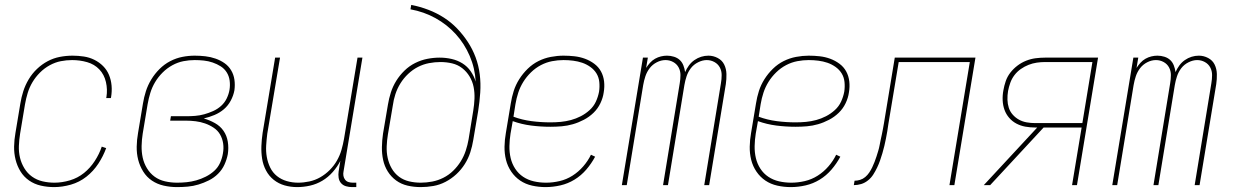

<svg xmlns="http://www.w3.org/2000/svg" viewBox="-20 -755 5040 783"><path d="M201 8Q173 8 146.5 2Q120 -4 98.5 -19Q77 -34 63.5 -56Q50 -78 43.5 -104Q37 -130 37.5 -157.5Q38 -185 43 -213L63 -333Q67 -358 75 -383Q83 -408 97 -431.5Q111 -455 131 -474Q151 -493 174.5 -505.5Q198 -518 224 -523Q250 -528 276 -528Q299 -528 322 -524.5Q345 -521 365 -511Q385 -501 400.5 -485.5Q416 -470 424.5 -449.5Q433 -429 435 -406Q437 -383 433 -359L432 -355H413L414 -359Q419 -390 412 -420.5Q405 -451 385 -472Q365 -493 335.5 -501.5Q306 -510 274 -510Q251 -510 228 -505.5Q205 -501 183 -489Q161 -477 143 -459Q125 -441 112.5 -420Q100 -399 93 -376Q86 -353 82 -330L62 -210Q58 -185 57 -160Q56 -135 61.5 -112Q67 -89 79.5 -68.5Q92 -48 111 -34.5Q130 -21 153.5 -15.5Q177 -10 202 -10Q233 -10 265 -19.5Q297 -29 322.5 -49.5Q348 -70 366.5 -98.5Q385 -127 395 -157L413 -151Q401 -118 381 -87.5Q361 -57 332.5 -34.5Q304 -12 269 -2Q234 8 201 8Z M702 8Q674 8 647.5 2Q621 -4 599.5 -18.5Q578 -33 564 -55.5Q550 -78 543.5 -103.5Q537 -129 537.5 -157Q538 -185 543 -213L563 -333Q567 -358 575 -383Q583 -408 597 -431Q611 -454 630.5 -473.5Q650 -493 674 -505.5Q698 -518 723.5 -523Q749 -528 774 -528Q796 -528 817.5 -525.5Q839 -523 859 -516Q879 -509 895.5 -497.5Q912 -486 922.5 -468.5Q933 -451 936 -430Q939 -409 936 -387Q932 -365 921 -344.5Q910 -324 893 -309.5Q876 -295 854.5 -286Q833 -277 811 -272Q835 -265 856.5 -253Q878 -241 891.5 -221.5Q905 -202 909 -177Q913 -152 909 -126Q905 -105 895.5 -84Q886 -63 869.5 -46.5Q853 -30 832 -19.5Q811 -9 789.5 -2.5Q768 4 746 6Q724 8 702 8ZM702 -10Q722 -10 741.5 -12Q761 -14 780.5 -19.5Q800 -25 819 -34.5Q838 -44 853.5 -58Q869 -72 877.5 -91Q886 -110 889 -129Q893 -150 890 -170Q887 -190 877.5 -206.5Q868 -223 851.5 -234Q835 -245 816.5 -251.5Q798 -258 778 -260.5Q758 -263 737 -263H674L677 -281H740Q758 -281 776.5 -282.5Q795 -284 813 -289Q831 -294 849 -302Q867 -310 881.5 -323Q896 -336 904.5 -353.5Q913 -371 916 -389Q919 -408 916.5 -426.5Q914 -445 904.5 -460Q895 -475 880 -484.5Q865 -494 847.5 -500Q830 -506 811.5 -508Q793 -510 774 -510Q751 -510 728 -505.5Q705 -501 683 -489Q661 -477 643 -459Q625 -441 612.5 -420Q600 -399 593 -376Q586 -353 582 -330L562 -210Q558 -185 557.5 -160Q557 -135 562 -112Q567 -89 579.5 -68.5Q592 -48 610.5 -34.5Q629 -21 653 -15.5Q677 -10 702 -10Z M1192 8Q1165 8 1140.5 1Q1116 -6 1096.5 -21.5Q1077 -37 1065 -59.5Q1053 -82 1049 -107.5Q1045 -133 1046 -159.5Q1047 -186 1051 -213L1102 -520H1122L1070 -210Q1067 -186 1065.5 -162Q1064 -138 1068 -115Q1072 -92 1082 -71.5Q1092 -51 1109.5 -37Q1127 -23 1149.5 -16.5Q1172 -10 1196 -10Q1218 -10 1241.5 -15Q1265 -20 1286 -32Q1307 -44 1324.5 -61.5Q1342 -79 1354 -100Q1366 -121 1372.5 -143.5Q1379 -166 1383 -189L1438 -520H1458L1381 -56Q1379 -47 1380.5 -38Q1382 -29 1387.5 -22Q1393 -15 1401.5 -12.5Q1410 -10 1419 -10H1433V8H1416Q1403 8 1391 4.5Q1379 1 1371 -8Q1363 -17 1361 -30Q1359 -43 1361 -56L1368 -99Q1356 -75 1337 -53.5Q1318 -32 1294.5 -18Q1271 -4 1244.5 2Q1218 8 1192 8Z M1696 8Q1668 8 1642 2Q1616 -4 1595.5 -19Q1575 -34 1561.5 -55.5Q1548 -77 1542.5 -102.5Q1537 -128 1537.5 -155.5Q1538 -183 1542 -210L1562 -328Q1566 -353 1574 -378Q1582 -403 1596 -425.5Q1610 -448 1629.5 -467Q1649 -486 1673 -498Q1697 -510 1722.5 -515Q1748 -520 1773 -520Q1798 -520 1822 -514.5Q1846 -509 1866 -496.5Q1886 -484 1899.5 -464.5Q1913 -445 1920 -422Q1917 -477 1895.5 -527Q1874 -577 1838.5 -616Q1803 -655 1756 -681Q1709 -707 1654 -717L1657 -735Q1693 -728 1727 -715Q1761 -702 1790.5 -683Q1820 -664 1844 -639Q1868 -614 1887.5 -584.5Q1907 -555 1919.5 -521.5Q1932 -488 1936.5 -451.5Q1941 -415 1938.5 -377.5Q1936 -340 1930 -302L1910 -184Q1906 -159 1898 -134Q1890 -109 1875.5 -86Q1861 -63 1841 -44.5Q1821 -26 1797 -13.5Q1773 -1 1747 3.5Q1721 8 1696 8ZM1696 -10Q1719 -10 1742.5 -14.5Q1766 -19 1788 -30Q1810 -41 1828 -58.5Q1846 -76 1859 -97Q1872 -118 1879.5 -141Q1887 -164 1891 -187L1910 -304Q1914 -328 1915 -352.5Q1916 -377 1911.5 -400Q1907 -423 1895 -443Q1883 -463 1865 -477Q1847 -491 1824 -496.5Q1801 -502 1776 -502Q1753 -502 1729.5 -497.5Q1706 -493 1684.5 -482Q1663 -471 1644.5 -453.5Q1626 -436 1613 -415Q1600 -394 1592.5 -371Q1585 -348 1582 -325L1562 -207Q1558 -183 1557 -158.5Q1556 -134 1561 -111Q1566 -88 1577.5 -68Q1589 -48 1607 -34.5Q1625 -21 1648 -15.5Q1671 -10 1696 -10Z M2205 8Q2177 8 2150 2Q2123 -4 2101.5 -18.5Q2080 -33 2065 -55Q2050 -77 2043.5 -103Q2037 -129 2037.5 -157Q2038 -185 2043 -213L2063 -333Q2067 -359 2075 -384Q2083 -409 2097.5 -432Q2112 -455 2132 -474.5Q2152 -494 2176 -506Q2200 -518 2226.5 -523Q2253 -528 2278 -528Q2301 -528 2323 -525.5Q2345 -523 2365.5 -515.5Q2386 -508 2403.5 -495Q2421 -482 2431 -463.5Q2441 -445 2443.5 -423Q2446 -401 2442 -378Q2439 -356 2428.5 -334Q2418 -312 2400.5 -295Q2383 -278 2361 -266.5Q2339 -255 2316.5 -248.5Q2294 -242 2271 -240Q2248 -238 2225 -238Q2185 -238 2146 -243Q2107 -248 2071 -261L2062 -210Q2058 -185 2057.5 -159.5Q2057 -134 2062.5 -110.5Q2068 -87 2081 -67Q2094 -47 2113.5 -34Q2133 -21 2157 -15.5Q2181 -10 2207 -10Q2234 -10 2262 -16.5Q2290 -23 2314.5 -38.5Q2339 -54 2358.5 -76.5Q2378 -99 2390 -124L2407 -116Q2392 -88 2371 -63.5Q2350 -39 2323 -22.5Q2296 -6 2265.5 1Q2235 8 2205 8ZM2225 -256Q2246 -256 2267 -258Q2288 -260 2308.5 -265.5Q2329 -271 2348.5 -281Q2368 -291 2384.5 -306Q2401 -321 2410 -340.5Q2419 -360 2423 -381Q2426 -401 2424 -420.5Q2422 -440 2412.5 -455.5Q2403 -471 2387.5 -482Q2372 -493 2354.5 -499Q2337 -505 2317.5 -507.5Q2298 -510 2278 -510Q2255 -510 2231.5 -505.5Q2208 -501 2186 -489.5Q2164 -478 2145.5 -460Q2127 -442 2114 -421Q2101 -400 2093.5 -377Q2086 -354 2082 -330L2074 -279Q2109 -266 2147.5 -261Q2186 -256 2225 -256Z M2516 0 2602 -520H2622L2615 -478Q2622 -489 2631 -499Q2640 -509 2651.5 -515.5Q2663 -522 2675.5 -525Q2688 -528 2700 -528Q2715 -528 2729 -523.5Q2743 -519 2752.5 -510Q2762 -501 2767 -488Q2772 -475 2774 -461Q2780 -475 2789.5 -488Q2799 -501 2812 -510Q2825 -519 2839.5 -523.5Q2854 -528 2869 -528Q2889 -528 2907 -518.5Q2925 -509 2933.5 -491.5Q2942 -474 2942.5 -453Q2943 -432 2940 -412L2872 0H2852L2920 -415Q2923 -432 2923 -449Q2923 -466 2915.5 -480Q2908 -494 2893.5 -502Q2879 -510 2862 -510Q2845 -510 2827 -501Q2809 -492 2797.5 -477Q2786 -462 2780 -444Q2774 -426 2771 -408L2704 0H2684L2752 -415Q2755 -432 2755 -449Q2755 -466 2747.5 -480Q2740 -494 2725.5 -502Q2711 -510 2694 -510Q2676 -510 2658.5 -501Q2641 -492 2629.5 -477Q2618 -462 2612 -444Q2606 -426 2603 -408L2536 0Z M3205 8Q3177 8 3150 2Q3123 -4 3101.5 -18.5Q3080 -33 3065 -55Q3050 -77 3043.5 -103Q3037 -129 3037.5 -157Q3038 -185 3043 -213L3063 -333Q3067 -359 3075 -384Q3083 -409 3097.5 -432Q3112 -455 3132 -474.5Q3152 -494 3176 -506Q3200 -518 3226.5 -523Q3253 -528 3278 -528Q3301 -528 3323 -525.5Q3345 -523 3365.5 -515.5Q3386 -508 3403.5 -495Q3421 -482 3431 -463.5Q3441 -445 3443.5 -423Q3446 -401 3442 -378Q3439 -356 3428.5 -334Q3418 -312 3400.5 -295Q3383 -278 3361 -266.5Q3339 -255 3316.5 -248.5Q3294 -242 3271 -240Q3248 -238 3225 -238Q3185 -238 3146 -243Q3107 -248 3071 -261L3062 -210Q3058 -185 3057.5 -159.5Q3057 -134 3062.5 -110.5Q3068 -87 3081 -67Q3094 -47 3113.5 -34Q3133 -21 3157 -15.5Q3181 -10 3207 -10Q3234 -10 3262 -16.5Q3290 -23 3314.5 -38.5Q3339 -54 3358.5 -76.5Q3378 -99 3390 -124L3407 -116Q3392 -88 3371 -63.5Q3350 -39 3323 -22.5Q3296 -6 3265.5 1Q3235 8 3205 8ZM3225 -256Q3246 -256 3267 -258Q3288 -260 3308.5 -265.5Q3329 -271 3348.5 -281Q3368 -291 3384.5 -306Q3401 -321 3410 -340.5Q3419 -360 3423 -381Q3426 -401 3424 -420.5Q3422 -440 3412.5 -455.5Q3403 -471 3387.5 -482Q3372 -493 3354.5 -499Q3337 -505 3317.5 -507.5Q3298 -510 3278 -510Q3255 -510 3231.5 -505.5Q3208 -501 3186 -489.5Q3164 -478 3145.5 -460Q3127 -442 3114 -421Q3101 -400 3093.5 -377Q3086 -354 3082 -330L3074 -279Q3109 -266 3147.5 -261Q3186 -256 3225 -256Z M3462 0 3465 -18Q3476 -18 3487.5 -21.5Q3499 -25 3508.5 -33Q3518 -41 3525 -51.5Q3532 -62 3537 -72.5Q3542 -83 3546.5 -94.5Q3551 -106 3554.5 -117Q3558 -128 3561.5 -139.5Q3565 -151 3567 -162Q3569 -173 3571.5 -184.5Q3574 -196 3576.5 -207.5Q3579 -219 3581 -230.5Q3583 -242 3585 -253L3629 -520H3958L3872 0H3852L3935 -502H3645L3603 -250Q3601 -235 3598.5 -220Q3596 -205 3593 -190Q3590 -175 3586.5 -160Q3583 -145 3578.5 -130Q3574 -115 3569 -100.5Q3564 -86 3557 -71.5Q3550 -57 3541.5 -43.5Q3533 -30 3520 -19.5Q3507 -9 3492 -4.5Q3477 0 3462 0Z M3992 0 4210 -235H4202Q4181 -235 4161.5 -238.5Q4142 -242 4125 -251Q4108 -260 4095.5 -274.5Q4083 -289 4076.5 -307Q4070 -325 4069 -345.5Q4068 -366 4072 -387Q4075 -405 4081.5 -424Q4088 -443 4100.5 -459Q4113 -475 4129.5 -487.5Q4146 -500 4165 -507.5Q4184 -515 4203.5 -517.5Q4223 -520 4242 -520H4458L4372 0H4352L4391 -235H4236L4018 0ZM4202 -253H4394L4435 -502H4242Q4225 -502 4208 -499.5Q4191 -497 4174.5 -490.5Q4158 -484 4143 -473.5Q4128 -463 4117 -448.5Q4106 -434 4100 -417Q4094 -400 4091 -384Q4088 -366 4088.5 -348.5Q4089 -331 4094 -315.5Q4099 -300 4110 -287.5Q4121 -275 4135.5 -267Q4150 -259 4167 -256Q4184 -253 4202 -253Z M4516 0 4602 -520H4622L4615 -478Q4622 -489 4631 -499Q4640 -509 4651.5 -515.5Q4663 -522 4675.5 -525Q4688 -528 4700 -528Q4715 -528 4729 -523.5Q4743 -519 4752.5 -510Q4762 -501 4767 -488Q4772 -475 4774 -461Q4780 -475 4789.5 -488Q4799 -501 4812 -510Q4825 -519 4839.5 -523.5Q4854 -528 4869 -528Q4889 -528 4907 -518.5Q4925 -509 4933.5 -491.5Q4942 -474 4942.5 -453Q4943 -432 4940 -412L4872 0H4852L4920 -415Q4923 -432 4923 -449Q4923 -466 4915.5 -480Q4908 -494 4893.5 -502Q4879 -510 4862 -510Q4845 -510 4827 -501Q4809 -492 4797.5 -477Q4786 -462 4780 -444Q4774 -426 4771 -408L4704 0H4684L4752 -415Q4755 -432 4755 -449Q4755 -466 4747.5 -480Q4740 -494 4725.5 -502Q4711 -510 4694 -510Q4676 -510 4658.5 -501Q4641 -492 4629.5 -477Q4618 -462 4612 -444Q4606 -426 4603 -408L4536 0Z"/></svg>

Font: Iosevka Thin
Style: Italic
Weight: 100
Italic angle: -9°
Monospace: yes
Designer: Belleve Invis
Foundry: Belleve Invis
Version: Version 32.5.0; ttfautohint (v1.8.4)